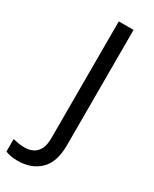

<svg xmlns="http://www.w3.org/2000/svg" viewBox="-308 -769 811 1013"><g transform="rotate(30 97.5 -262.0)"><path d="M-4 190Q-28 190 -46 186.5Q-64 183 -78 177V101Q-62 105 -44 108Q-26 111 -6 111Q19 111 41.5 101Q64 91 78 66Q92 41 92 -4V-714H182V-11Q182 92 131 141Q80 190 -4 190Z"/></g></svg>

Font: Noto Sans Warang Citi
Style: Regular
Weight: 400
Designer: Mangu Purty
Foundry: Mangu Purty
Version: Version 3.002; ttfautohint (v1.8.4.7-5d5b)